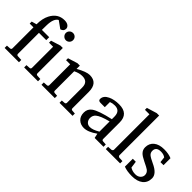

<svg xmlns="http://www.w3.org/2000/svg" viewBox="60 -1519 2303 2303"><g transform="rotate(45 1212.0 -367.5)"><path d="M389 -684Q389 -643 343 -630Q341 -632 296.5 -663.5Q252 -695 251 -696Q195 -667 193 -545L192 -469H316V-419H192V-64Q192 -43 213 -42L272 -39V0H29V-39L78 -42Q99 -43 99 -64V-419H35V-453L99 -471Q99 -569 133 -634Q190 -744 303 -744Q344 -744 366.5 -726.5Q389 -709 389 -684Z M544 -646Q544 -620 526 -602Q508 -584 483 -584Q458 -584 439.5 -602.5Q421 -621 421 -646Q421 -671 439 -689Q457 -707 483 -707Q509 -707 526.5 -689.5Q544 -672 544 -646ZM595 0H360V-39L409 -42Q430 -43 430 -64V-421H361V-455L483 -493H523V-64Q523 -43 544 -42L595 -39Z M1181 0H960V-39L1002 -42Q1023 -44 1023 -64V-323Q1023 -421 927 -421Q875 -421 817 -392V-64Q817 -44 838 -42L880 -39V0H654V-39L703 -42Q724 -43 724 -64V-417H654V-450L776 -488H817V-432Q924 -493 982 -493Q1116 -493 1116 -340V-64Q1116 -43 1137 -42L1181 -39Z M1706 0H1556L1543 -59Q1450 8 1378 8Q1322 8 1285 -27Q1248 -62 1248 -123Q1248 -185 1297 -220Q1360 -265 1543 -305V-348Q1543 -447 1452 -447Q1414 -447 1381 -434V-347H1308Q1271 -347 1271 -376Q1271 -433 1338 -465Q1396 -493 1479 -493Q1637 -493 1637 -344V-64Q1637 -43 1658 -42L1706 -39ZM1543 -94V-267Q1420 -236 1378 -200Q1347 -174 1347 -130Q1347 -97 1367.5 -74Q1388 -51 1422 -51Q1471 -51 1543 -94Z M1988 0H1745V-39L1798 -42Q1805 -42 1812.5 -49Q1820 -56 1820 -63V-665H1744V-698L1872 -737H1913V-63Q1913 -56 1920 -49Q1927 -42 1934 -42L1988 -39Z M2386 -145Q2386 -72 2335.5 -31.5Q2285 9 2195 9Q2111 9 2056 -13V-147H2107L2119 -61Q2157 -36 2208 -36Q2249 -36 2273.5 -58.5Q2298 -81 2298 -112Q2298 -150 2266 -174Q2249 -187 2176 -222Q2117 -250 2092 -276Q2063 -306 2063 -349Q2063 -416 2110.5 -455Q2158 -494 2243 -494Q2320 -494 2371 -471V-353H2319L2311 -424Q2282 -447 2235 -447Q2154 -447 2154 -380Q2154 -347 2177 -327Q2200 -307 2265 -277Q2386 -222 2386 -145Z"/></g></svg>

Font: Apparatus SIL
Style: Regular
Weight: 400
Version: Version 1.0